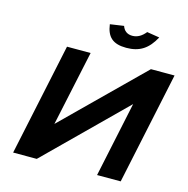

<svg xmlns="http://www.w3.org/2000/svg" viewBox="-123 -989 1083 1107"><g transform="rotate(15 418.5 -435.5)"><path d="M837 -670H696L240 -221L336 -670H195L53 0H194L649 -449L554 0H695ZM400 -859 482 -871C491 -844 511 -828 542 -828C573 -828 598 -844 620 -871L695 -859C655 -785 606 -752 526 -752C446 -752 410 -785 400 -859Z"/></g></svg>

Font: LT Wave Bold
Style: Italic
Weight: 700
Designer: Daniel Lyons
Version: Version 2.5 (Glyphs App)